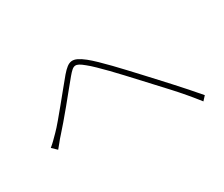

<svg xmlns="http://www.w3.org/2000/svg" viewBox="-94 -847 1188 1018"><g transform="rotate(-30 500.0 -338.5)"><path d="M81 -262 110 -234Q120 -245 133.5 -262.5Q147 -280 161 -295Q180 -316 206.5 -347Q233 -378 261 -412Q289 -446 316 -479.5Q343 -513 364 -538Q379 -556 389.5 -565Q400 -574 410 -575Q420 -576 432 -569.5Q444 -563 462 -548Q481 -533 505 -509.5Q529 -486 556 -458.5Q583 -431 611.5 -400Q640 -369 668 -339Q722 -281 785 -212.5Q848 -144 905 -71L928 -96Q900 -129 869 -164Q838 -199 806.5 -233.5Q775 -268 745 -300.5Q715 -333 690 -360Q665 -387 637 -417Q609 -447 581 -476Q553 -505 527 -530Q501 -555 481 -571Q457 -590 439 -598.5Q421 -607 406 -605.5Q391 -604 376 -592.5Q361 -581 343 -560Q322 -535 294.5 -501Q267 -467 239 -433Q211 -399 185 -368Q159 -337 140 -318L111 -289Q98 -276 81 -262Z"/></g></svg>

Font: Spoqa Han Sans Neo Thin
Style: Regular
Weight: 100
Designer: [Spoqa Han Sans Neo] Dong-huui Kim  Younghwa Kang  Yujin Lee  [Noto Sans] Ryoko NISHIZUKA  (kana & ideographs); Paul D. 
Foundry: Spoqa (http://www.spoqa-han-sans.com)
Version: Version 1.100;hotconv 1.0.109;makeotfexe 2.5.65596